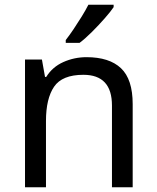

<svg xmlns="http://www.w3.org/2000/svg" viewBox="-20 -786 658 806"><path d="M343 -546Q439 -546 488 -499.5Q537 -453 537 -349V0H450V-343Q450 -472 330 -472Q241 -472 207 -422Q173 -372 173 -278V0H85V-536H156L169 -463H174Q200 -505 246 -525.5Q292 -546 343 -546ZM457 -756Q445 -738 420 -709.5Q395 -681 366.5 -652.5Q338 -624 314 -606H256V-618Q271 -637 288.5 -663Q306 -689 323 -716.5Q340 -744 351 -766H457Z"/></svg>

Font: Noto Sans Hebrew Droid SemiBold
Style: Regular
Weight: 600
Designer: Monotype Design Team
Foundry: Monotype Imaging Inc.
Version: Version 1.100; ttfautohint (v1.8.4.7-5d5b)